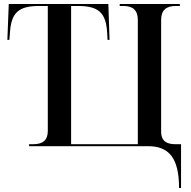

<svg xmlns="http://www.w3.org/2000/svg" viewBox="-20 -734 960 964"><path d="M879 210H889V-10H862C822 -10 789 -21 789 -74V-634C789 -684 816 -704 862 -704H883V-714H581V-704H599C646 -704 672 -684 672 -634V-10H337V-704H372C475 -704 512 -670 518 -570L520 -534H530L524 -714H24L17 -534H27L30 -570C36 -670 73 -704 176 -704H220V-77C220 -29 194 -10 147 -10H126V0H724C828 0 879 59 879 210Z"/></svg>

Font: Noto Serif Display Medium
Style: Regular
Weight: 500
Designer: Monotype Design Team
Foundry: Monotype Imaging Inc.
Version: Version 2.009